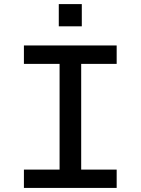

<svg xmlns="http://www.w3.org/2000/svg" viewBox="-20 -921 690 941"><path d="M268.1 -792V-900.9H380.9V-792ZM97.2 -89.8H272V-607.9H97.2V-698.2H551.8V-607.9H377.9V-89.8H551.8V0H97.2Z"/></svg>

Font: Azeret Mono
Style: Regular
Weight: 400
Designer: Martin Vácha
Foundry: Displaay
Version: Version 1.002